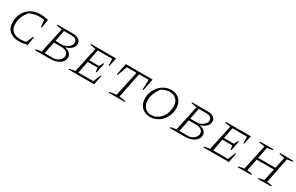

<svg xmlns="http://www.w3.org/2000/svg" viewBox="170 -1752 4597 2985"><g transform="rotate(30 2468.5 -259.5)"><path d="M312 7Q198 7 135.5 -48Q73 -103 73 -205Q73 -300 113.5 -372Q154 -444 226 -485Q298 -526 392 -526Q419 -526 455 -521.5Q491 -517 532 -508L509 -358H493L480 -476Q435 -486 391 -486Q310 -486 223 -449Q174 -398 148 -332.5Q122 -267 122 -201Q122 -119 171.5 -75Q221 -31 312 -31Q355 -31 412 -44L463 -164H479L455 -14Q401 -3 370 2Q339 7 312 7Z M592 0 595 -15Q611 -21 635 -25.5Q659 -30 694 -32L792 -486L693 -502L696 -518H975Q1041 -518 1080.5 -490.5Q1120 -463 1120 -415Q1120 -365 1080 -326.5Q1040 -288 973 -271Q1033 -260 1064.5 -230Q1096 -200 1096 -156Q1096 -112 1066 -76.5Q1036 -41 984.5 -20.5Q933 0 869 0ZM965 -483H835L796 -284H939Q998 -300 1034.5 -333.5Q1071 -367 1071 -409Q1071 -445 1043 -464Q1015 -483 965 -483ZM746 -34H919Q974 -46 1010.5 -79Q1047 -112 1047 -157Q1047 -200 1012.5 -224.5Q978 -249 917 -249H789Z M1197 0 1200 -15Q1226 -21 1251 -25.5Q1276 -30 1299 -32L1397 -486L1298 -502L1301 -518H1749L1718 -366H1704L1700 -483H1440L1401 -285H1578L1616 -355H1630L1595 -181H1581L1571 -251H1394L1351 -35H1618L1673 -169H1687L1654 0Z M2404 -518 2363 -305H2347L2354 -483H2182L2090 -32L2205 -17L2201 0H1915L1917 -15Q1974 -29 2037 -32L2136 -483H1962L1897 -305H1882L1924 -518Z M2656 7Q2595 7 2548 -20Q2501 -47 2474.5 -95Q2448 -143 2448 -208Q2448 -273 2471 -330.5Q2494 -388 2534.5 -431.5Q2575 -475 2628 -500Q2681 -525 2742 -525Q2803 -525 2849.5 -498.5Q2896 -472 2922 -424Q2948 -376 2948 -311Q2948 -246 2925.5 -188Q2903 -130 2863 -86.5Q2823 -43 2770 -18Q2717 7 2656 7ZM2659 -29Q2725 -29 2782.5 -70Q2840 -111 2871 -181Q2883 -211 2890.5 -249.5Q2898 -288 2898 -316Q2898 -394 2853.5 -440Q2809 -486 2734 -486Q2700 -486 2664.5 -476Q2629 -466 2597 -448Q2550 -395 2524 -330.5Q2498 -266 2498 -204Q2498 -125 2542 -77Q2586 -29 2659 -29Z M3011 0 3014 -15Q3030 -21 3054 -25.5Q3078 -30 3113 -32L3211 -486L3112 -502L3115 -518H3394Q3460 -518 3499.5 -490.5Q3539 -463 3539 -415Q3539 -365 3499 -326.5Q3459 -288 3392 -271Q3452 -260 3483.5 -230Q3515 -200 3515 -156Q3515 -112 3485 -76.5Q3455 -41 3403.5 -20.5Q3352 0 3288 0ZM3384 -483H3254L3215 -284H3358Q3417 -300 3453.5 -333.5Q3490 -367 3490 -409Q3490 -445 3462 -464Q3434 -483 3384 -483ZM3165 -34H3338Q3393 -46 3429.5 -79Q3466 -112 3466 -157Q3466 -200 3431.5 -224.5Q3397 -249 3336 -249H3208Z M3616 0 3619 -15Q3645 -21 3670 -25.5Q3695 -30 3718 -32L3816 -486L3717 -502L3720 -518H4168L4137 -366H4123L4119 -483H3859L3820 -285H3997L4035 -355H4049L4014 -181H4000L3990 -251H3813L3770 -35H4037L4092 -169H4106L4073 0Z M4231 0 4234 -15Q4261 -21 4285.5 -25.5Q4310 -30 4333 -32L4431 -486L4332 -502L4335 -518H4576L4573 -503Q4539 -496 4519.5 -492.5Q4500 -489 4476 -487L4435 -284H4744L4788 -486L4689 -502L4693 -518H4934L4932 -503Q4901 -497 4879 -493Q4857 -489 4833 -487L4742 -32L4833 -17L4830 0H4590L4592 -13Q4616 -21 4641 -25.5Q4666 -30 4690 -32L4737 -249H4429L4385 -32L4476 -17L4473 0Z"/></g></svg>

Font: Piazzolla SC ExtraLight
Style: Italic
Weight: 200
Italic angle: -11.3°
Designer: Juan Pablo del Peral
Foundry: Huerta Tipografica
Version: Version 1.330